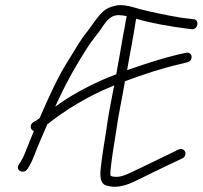

<svg xmlns="http://www.w3.org/2000/svg" viewBox="-20 -656 790 749"><path d="M112.2 -145C101.6 -117.8 84.5 -78.4 77.1 -58C71.7 -44.7 66.6 -34.3 61.8 -27L53.5 -14C38 8.9 72.5 24.8 86.6 4L94.9 -9C100.7 -19 106.7 -32 113 -48C126.5 -83.8 147.1 -131.2 165 -172H166C233 -225.7 325.8 -282.4 414.3 -318C417.8 -319.3 421.6 -321 425.9 -323C424 -315 424 -315 422.2 -307C411.6 -252.9 401.4 -199.3 394.2 -145C385.8 -92.6 377.7 -44.9 372.5 5C369.5 33.1 372.7 58 390.1 66C408.6 72.4 429.1 75.5 456.8 69C472.5 65.7 490.5 59 510.9 49C546.9 31.3 584 12.8 619.4 -4L691 -38C695.9 -40 699.4 -43.7 701.6 -49C709 -66.6 693 -79.7 676.7 -73L654.5 -62C602.7 -37.4 549.3 -10.2 496.5 14C471.3 26.4 439.4 41.5 411.9 30C409.4 23.8 410.6 12.9 411.6 4C416.8 -45.8 424.6 -90.1 433 -143C441.7 -209.1 456.9 -273.9 467.5 -339C532.5 -363.4 610.7 -389.6 678.5 -405L710.3 -413C737.1 -419.5 730.5 -456.2 705.2 -450L673.4 -443C619.5 -429.9 559.2 -411.2 504.1 -392C489.6 -387 489.6 -387 475 -382L476.2 -384C486.2 -445.5 500.1 -509.9 508.5 -568L511.1 -583C568.1 -565.7 646.9 -552.2 712 -544L727.8 -542C751.6 -539 759.9 -578 735.9 -581L720.1 -583C710.2 -583.7 698 -585.2 683.6 -587.5C635 -595.4 567.3 -609.7 523.1 -621C499 -628.3 476.2 -636 447.7 -636C440.3 -636 433.6 -635 427.3 -633C409.5 -628.6 397.7 -624.3 383.1 -612C358.5 -589.7 341 -559.6 319.8 -532C295.9 -504 275.8 -467.5 253.2 -431C206.1 -358.7 171.8 -280.3 134.4 -195C127.9 -190.3 123.3 -187 120.4 -185L110.9 -180C94.6 -171.2 97.2 -148.8 112.2 -145ZM474.2 -593 469.7 -570C467.4 -554 464.3 -537 460.4 -519C452 -472.2 442.8 -414 433.4 -366L402.1 -354C334 -325.9 258.2 -285.5 202.7 -245C199.8 -243 197.3 -241.3 195.2 -240C201.1 -252 206.6 -263.7 211.8 -275C243.9 -344.2 282.9 -411.5 321.4 -471C340.1 -500 355.4 -516.5 372.7 -541C389.6 -564.9 406.1 -597 442.6 -597C451.9 -597 465.4 -595.2 474.2 -593Z"/></svg>

Font: Just Breathe
Style: Obl2
Weight: 400
Foundry: Cannot Into Space Fonts
Version: Version 0.72